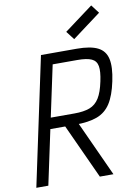

<svg xmlns="http://www.w3.org/2000/svg" viewBox="-109 -1115 824 1182"><g transform="rotate(-10 302.5 -523.5)"><path d="M19.5 0 189.5 -800H413Q498.5 -800 544 -777.2Q589.5 -754.5 601 -703Q612.5 -651.5 594 -564.5Q576 -478.5 544.8 -429.8Q513.5 -381 460.5 -361Q407.5 -341 322 -341H115.5L130 -410H330Q389 -410 426 -424.2Q463 -438.5 485.5 -474.8Q508 -511 521.5 -576.5Q534.5 -637 528.8 -670.5Q523 -704 493.5 -717.5Q464 -731 405 -731H250.5L94.5 0ZM416.5 0 239.5 -386H325L501.5 0ZM408 -861 367.5 -913.5 547 -1047 587 -994.5Z"/></g></svg>

Font: Victor Mono Thin
Style: Italic
Weight: 100
Italic angle: -12°
Monospace: yes
Designer: Rune Bjørnerås
Version: Version 1.561;gftools[0.9.30]